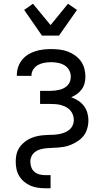

<svg xmlns="http://www.w3.org/2000/svg" viewBox="-20 -790 540 1025"><path d="M221 215Q201 215 181 212Q161 209 142.5 201Q124 193 108.5 180Q93 167 82.5 149.5Q72 132 68 112.5Q64 93 64 73Q64 57 66.5 41.5Q69 26 75.5 12Q82 -2 92 -13.5Q102 -25 114.5 -34.5Q127 -44 141 -50.5Q155 -57 170 -61Q185 -65 200.5 -67Q216 -69 231 -69.5Q246 -70 261.5 -70.5Q277 -71 292.5 -73.5Q308 -76 322.5 -81.5Q337 -87 349 -96.5Q361 -106 367.5 -120Q374 -134 374 -150Q374 -164 369 -177.5Q364 -191 354.5 -201.5Q345 -212 332.5 -218.5Q320 -225 306 -229Q292 -233 278 -234Q264 -235 250 -235H194V-305H250Q262 -305 274.5 -306.5Q287 -308 299 -311Q311 -314 322 -320Q333 -326 341.5 -335Q350 -344 354 -356Q358 -368 358 -380Q358 -399 349 -415.5Q340 -432 324 -441.5Q308 -451 289.5 -454.5Q271 -458 253 -458Q235 -458 217.5 -455Q200 -452 184.5 -444Q169 -436 158.5 -420.5Q148 -405 148 -388V-385H70V-390Q70 -412 77 -432.5Q84 -453 97.5 -470Q111 -487 129.5 -498.5Q148 -510 168.5 -516.5Q189 -523 210.5 -525.5Q232 -528 253 -528Q275 -528 297 -525.5Q319 -523 340 -515.5Q361 -508 379.5 -495Q398 -482 411 -464.5Q424 -447 430 -425Q436 -403 436 -381Q436 -363 431.5 -345.5Q427 -328 416.5 -313.5Q406 -299 391.5 -288.5Q377 -278 360 -271Q380 -264 397.5 -252.5Q415 -241 427.5 -225Q440 -209 446 -188.5Q452 -168 452 -148Q452 -132 449 -117Q446 -102 440 -88Q434 -74 424 -62Q414 -50 401.5 -41Q389 -32 375.5 -25Q362 -18 347.5 -13Q333 -8 317.5 -5.5Q302 -3 287 -2Q272 -1 256.5 -0.5Q241 0 226 1.5Q211 3 196 7Q181 11 168.5 20Q156 29 149 43Q142 57 142 72Q142 88 147 102.5Q152 117 163.5 127Q175 137 190 141Q205 145 221 145H250V215ZM204 -600 109 -737 156 -770 250 -656 343 -770 391 -737 295 -600Z"/></svg>

Font: Huly
Style: Regular
Weight: 400
Designer: Belleve Invis
Foundry: Belleve Invis
Version: Version 33.2.5; ttfautohint (v1.8.4)